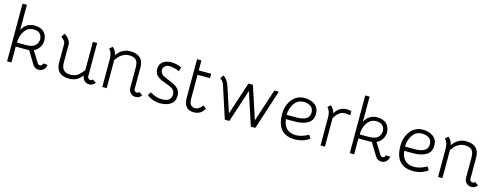

<svg xmlns="http://www.w3.org/2000/svg" viewBox="-19 -1219 4851 1867"><g transform="rotate(15 2406.5 -286.0)"><path d="M432 -70Q430 -42 409.5 -21.5Q389 -1 361 -1Q321 -1 300 -34L223 -161H87V-1H43V-582H87V-328Q127 -407 213 -407Q273 -407 306 -376Q339 -345 341 -288Q337 -210 266 -173L340 -55Q349 -46 360 -46Q371 -46 379 -54Q387 -62 387 -72ZM299 -290Q294 -368 213 -368Q155 -368 122 -318.5Q89 -269 89 -202H182Q237 -202 265.5 -223Q294 -244 299 -290Z M535 -311Q535 -336 491 -370L515 -406Q556 -379 573 -342Q579 -327 579 -311V-131Q579 -35 669 -35Q714 -35 742 -55Q770 -75 800 -115V-400H843V-63Q843 -52 852 -43.5Q861 -35 871 -35Q885 -35 894 -47L931 -22Q904 9 871 9Q841 9 821 -11.5Q801 -32 799 -62Q749 6 669 6Q542 6 535 -110Z M1267 -269Q1267 -319 1245.5 -342Q1224 -365 1176 -365Q1145 -365 1119 -352Q1093 -339 1079.5 -324.5Q1066 -310 1046 -284V0H1002V-282Q1002 -346 970 -378L997 -404Q1031 -381 1041 -330Q1093 -406 1176 -406Q1311 -406 1311 -278V-62Q1311 -52 1319.5 -43Q1328 -34 1339 -34Q1353 -34 1362 -46L1398 -22Q1377 10 1339 10Q1309 10 1288 -11Q1267 -32 1267 -62Z M1731 -108Q1731 -49 1691 -20.5Q1651 8 1585 8Q1510 8 1450 -38L1472 -72Q1533 -34 1591 -34Q1685 -34 1685 -108Q1685 -155 1630 -178Q1617 -184 1589.5 -193.5Q1562 -203 1545.5 -210.5Q1529 -218 1510 -231Q1491 -244 1481.5 -263.5Q1472 -283 1472 -310Q1472 -355 1505.5 -380.5Q1539 -406 1589 -406Q1616 -406 1647 -399Q1678 -392 1692 -382L1683 -341Q1622 -365 1583 -365Q1555 -365 1537 -350Q1519 -335 1519 -310Q1519 -293 1528 -279.5Q1537 -266 1547 -259.5Q1557 -253 1574 -246Q1585 -241 1612.5 -230Q1640 -219 1656.5 -211Q1673 -203 1692.5 -188.5Q1712 -174 1721.5 -154Q1731 -134 1731 -108Z M1922 8Q1822 8 1822 -114V-499H1866V-398H1992V-354H1866V-114Q1866 -34 1926 -34Q1947 -34 1967 -48.5Q1987 -63 1998 -81L2030 -57Q1996 8 1922 8Z M2088 -378 2111 -414Q2153 -387 2174 -326L2258 -70L2366 -400H2411L2519 -70L2627 -400H2672L2542 -1H2497L2389 -331L2281 -1H2235L2127 -333Q2114 -362 2088 -378Z M2941 -34Q2997 -34 3066 -72L3087 -38Q3023 8 2941 8Q2759 8 2759 -198Q2759 -285 2806 -345.5Q2853 -406 2932 -406Q2995 -406 3036 -374.5Q3077 -343 3077 -285Q3077 -219 3027.5 -189.5Q2978 -160 2901 -160H2807Q2823 -34 2941 -34ZM2804 -202H2901Q3032 -202 3032 -285Q3032 -326 3004.5 -346.5Q2977 -367 2932 -367Q2873 -367 2838.5 -317.5Q2804 -268 2804 -202Z M3402 -358Q3371 -364 3349 -364Q3287 -364 3243 -286V0H3199V-282Q3199 -346 3167 -378L3194 -404Q3225 -381 3238 -334Q3279 -406 3355 -406Q3372 -406 3402 -400Z M3882 -70Q3880 -42 3859.5 -21.5Q3839 -1 3811 -1Q3771 -1 3750 -34L3673 -161H3537V-1H3493V-582H3537V-328Q3577 -407 3663 -407Q3723 -407 3756 -376Q3789 -345 3791 -288Q3787 -210 3716 -173L3790 -55Q3799 -46 3810 -46Q3821 -46 3829 -54Q3837 -62 3837 -72ZM3749 -290Q3744 -368 3663 -368Q3605 -368 3572 -318.5Q3539 -269 3539 -202H3632Q3687 -202 3715.5 -223Q3744 -244 3749 -290Z M4132 -34Q4188 -34 4257 -72L4278 -38Q4214 8 4132 8Q3950 8 3950 -198Q3950 -285 3997 -345.5Q4044 -406 4123 -406Q4186 -406 4227 -374.5Q4268 -343 4268 -285Q4268 -219 4218.5 -189.5Q4169 -160 4092 -160H3998Q4014 -34 4132 -34ZM3995 -202H4092Q4223 -202 4223 -285Q4223 -326 4195.5 -346.5Q4168 -367 4123 -367Q4064 -367 4029.5 -317.5Q3995 -268 3995 -202Z M4647 -269Q4647 -319 4625.5 -342Q4604 -365 4556 -365Q4525 -365 4499 -352Q4473 -339 4459.5 -324.5Q4446 -310 4426 -284V0H4382V-282Q4382 -346 4350 -378L4377 -404Q4411 -381 4421 -330Q4473 -406 4556 -406Q4691 -406 4691 -278V-62Q4691 -52 4699.5 -43Q4708 -34 4719 -34Q4733 -34 4742 -46L4778 -22Q4757 10 4719 10Q4689 10 4668 -11Q4647 -32 4647 -62Z"/></g></svg>

Font: Bhavuka
Style: Regular
Weight: 400
Version: 2.94.0; ttfautohint (v1.2) -l 7 -r 28 -G 50 -x 13 -D deva -f